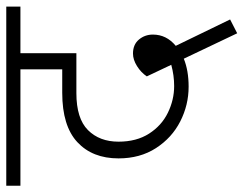

<svg xmlns="http://www.w3.org/2000/svg" viewBox="-120 -574 758 597"><g transform="rotate(-90 258.5 -275.0)"><path d="M117 -285Q117 -229 142 -190Q167 -151 207 -131.5Q247 -112 290 -112Q323 -112 356 -121L320 -197Q332 -215 352 -227.5Q372 -240 391 -240Q419 -240 434.5 -221.5Q450 -203 450 -178Q450 -136 415 -107L497 62L454 84L375 -82Q338 -67 288 -67Q231 -67 180 -93Q129 -119 97 -168.5Q65 -218 65 -285Q65 -366 115.5 -413Q166 -460 269 -460H342V-590H-20V-634H537V-590H392V-416H268Q189 -416 153 -380Q117 -344 117 -285Z"/></g></svg>

Font: Martel Sans ExtraLight
Style: Regular
Weight: 275
Designer: Dan Reynolds and Mathieu Réguer
Foundry: Dan Reynolds and Mathieu Réguer
Version: Version 1.002; ttfautohint (v1.1) -l 5 -r 5 -G 72 -x 0 -D la